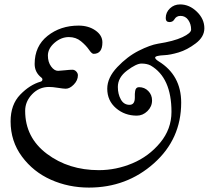

<svg xmlns="http://www.w3.org/2000/svg" viewBox="-20 -706 946 870"><path d="M336 -590Q381 -590 412.5 -568Q444 -546 444 -514Q444 -462 404 -462Q396 -462 383 -481Q370 -500 347 -519Q324 -538 292 -538Q257 -538 227 -512Q197 -486 197 -454Q197 -425 211.5 -405Q226 -385 243 -385Q251 -385 273.5 -387.5Q296 -390 308 -390Q318 -390 325.5 -382Q333 -374 333 -365Q333 -342 314.5 -323Q296 -304 278 -304Q268 -304 243 -308Q218 -312 202 -312Q157 -312 125.5 -279Q94 -246 94 -204Q94 -83 192.5 -9Q291 65 428 65Q506 65 580 34Q654 3 705.5 -59Q757 -121 757 -199Q757 -354 663 -409Q646 -418 621 -418Q598 -418 556 -386.5Q514 -355 514 -312Q514 -280 527.5 -255.5Q541 -231 567 -231Q591 -231 591 -264Q591 -276 591 -280.5Q591 -285 592.5 -294Q594 -303 598.5 -307Q603 -311 610 -311Q635 -311 652 -293.5Q669 -276 669 -251Q669 -223 648 -202.5Q627 -182 600 -182Q545 -182 505.5 -216Q466 -250 466 -304Q466 -354 511.5 -402Q557 -450 608.5 -476Q660 -502 696 -508Q767 -519 806.5 -537.5Q846 -556 846 -572Q846 -597 833 -615.5Q820 -634 798 -634Q779 -634 770 -618Q763 -606 748 -606Q731 -606 731 -624Q731 -650 750 -668Q769 -686 796 -686Q838 -686 872 -653Q906 -620 906 -578Q906 -539 867 -509.5Q828 -480 789.5 -468.5Q751 -457 725 -456Q683 -454 683 -445Q683 -438 699 -428Q801 -365 801 -241Q801 -76 677.5 34Q554 144 383 144Q291 144 211 108.5Q131 73 79.5 3.5Q28 -66 28 -156Q28 -232 71.5 -277Q115 -322 164 -336Q171 -338 172 -344Q173 -350 168 -354Q137 -378 137 -416Q137 -497 195.5 -543.5Q254 -590 336 -590Z"/></svg>

Font: EB Garamond 12
Style: Italic
Weight: 400
Italic angle: -17°
Version: Version 0.016; ttfautohint (v1.8.4)